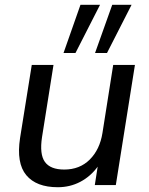

<svg xmlns="http://www.w3.org/2000/svg" viewBox="-20 -775 622 804"><path d="M222 9Q132 9 90 -41.5Q48 -92 64 -197L113 -503H204L156 -201Q145 -129 168 -97Q191 -65 249 -65Q314 -65 356 -107Q398 -149 409 -218L454 -503H545L465 0H377L389 -77Q359 -36 316 -13.5Q273 9 222 9ZM378 -553 450 -755H531L428 -553ZM246 -553 317 -755H399L296 -553Z"/></svg>

Font: Mulish Medium
Style: Italic
Weight: 500
Italic angle: -9°
Designer: Vernon Adams
Foundry: Vernon Adams
Version: Version 3.603; ttfautohint (v1.8.3)